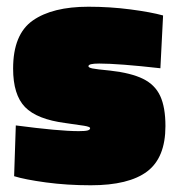

<svg xmlns="http://www.w3.org/2000/svg" viewBox="-20 -538 529 571"><path d="M22 -14 27 -165Q156 -148 214 -148Q233 -148 240.5 -150Q248 -152 248 -157Q248 -161 230 -164Q212 -167 175 -172Q90 -183 54.5 -219.5Q19 -256 19 -334Q19 -436 77.5 -477Q136 -518 243 -518Q307 -518 368 -510Q429 -502 465 -492L457 -335Q333 -349 275 -349Q258 -349 250.5 -347Q243 -345 243 -341Q243 -337 254.5 -334.5Q266 -332 308 -328Q370 -321 405.5 -303.5Q441 -286 456.5 -252.5Q472 -219 472 -163Q472 -69 417.5 -28Q363 13 250 13Q179 13 116.5 4.5Q54 -4 22 -14Z"/></svg>

Font: Cairo Black
Style: Regular
Weight: 900
Designer: Mohamed Gaber, Accademia di Belle Arti di Urbino and others
Foundry: Kief Type Foundry, Accademia di Belle Arti di Urbino and others
Version: Version 3.011